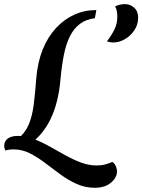

<svg xmlns="http://www.w3.org/2000/svg" viewBox="-73 -731 682 921"><path d="M75 -43.3 9.7 -62Q47.2 -92.5 64.2 -132.2Q81.3 -171.8 88.5 -227.2Q95.7 -282.5 101.2 -357.8Q107.7 -433.5 131.9 -493.7Q156.2 -553.8 195.2 -596.1Q234.2 -638.3 283.4 -660.6Q332.7 -682.8 389.2 -682.8L382.2 -643.8Q339.8 -638.3 311.1 -617Q282.3 -595.7 263.4 -558.9Q244.5 -522.2 233.9 -470.2Q223.3 -418.3 217.3 -352.3Q212.2 -293.3 200 -245.2Q187.8 -197 169.3 -159.4Q150.8 -121.8 127.2 -93.1Q103.5 -64.3 75 -43.3ZM382 169.8Q335.2 169.8 294.4 151.2Q253.7 132.7 216.2 105.2Q178.7 77.8 142.7 50.3Q106.7 22.8 69.8 4.2Q33 -14.3 -6.3 -14.3Q-21 -14.3 -30.2 -12.9Q-39.3 -11.5 -46.8 -9Q-49.7 -14 -51.2 -19.7Q-52.8 -25.3 -52.8 -31Q-52.8 -45.7 -45.5 -56.3Q-38.2 -67 -23.6 -73Q-9 -79 13.7 -79Q50 -79 87.3 -64.9Q124.7 -50.8 162.6 -29.8Q200.5 -8.7 239 12.9Q277.5 34.5 315.3 48.6Q353.2 62.7 390.3 62.7Q414.2 62.7 432.8 57.5Q451.3 52.3 465.8 45.7Q476.8 52.8 482.5 65.9Q488.2 79 488.2 93.2Q488.2 110.2 475.8 127.9Q463.3 145.7 440 157.8Q416.7 169.8 382 169.8ZM470.3 -527.2Q464 -527.2 456.2 -528.4Q448.5 -529.7 440 -532.7Q462 -561.8 475.8 -589.2Q489.7 -616.7 489.7 -651.7Q489.7 -682.5 479.2 -700.3Q489 -705.3 500.7 -708.2Q512.3 -711.2 526.8 -711.2Q551.3 -711.2 570.5 -694.2Q589.7 -677.3 589.7 -645.8Q589.7 -612.8 571.4 -585.8Q553.2 -558.7 525.8 -542.9Q498.5 -527.2 470.3 -527.2Z"/></svg>

Font: Sansita Swashed Light
Style: Regular
Weight: 300
Designer: Pablo Cosgaya
Foundry: Omnibus-Type
Version: Version 1.003